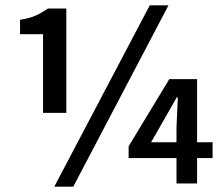

<svg xmlns="http://www.w3.org/2000/svg" viewBox="-20 -686 835 718"><path d="M141 -264V-558H55V-612Q92 -618 114 -628Q136 -638 159 -654H228V-264ZM183 12 540 -666H610L254 12ZM640 0V-209L645 -322H641L596 -243L545 -154H775V-95H461V-139L613 -390H717V0Z"/></svg>

Font: Source Sans 3 SemiBold
Style: Regular
Weight: 600
Designer: Paul D. Hunt
Foundry: Adobe
Version: Version 3.046;hotconv 1.0.118;makeotfexe 2.5.65603